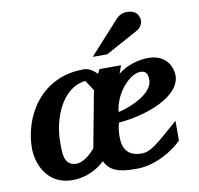

<svg xmlns="http://www.w3.org/2000/svg" viewBox="-82 -820 949 917"><g transform="rotate(-10 392.5 -361.0)"><path d="M768 -396C768 -426 749 -500 652 -500C615 -500 551 -487 506 -449L520 -488H415L405 -467C390 -482 368 -500 341 -500C128 -500 32 -320 32 -171C32 -96 75 12 197 12C256 12 312 -11 355 -52C379 -1 424 12 508 12C604 12 692 -47 730 -86V-182C623 -88 589 -56 545 -56C467 -56 454 -108 454 -151C454 -176 455 -192 463 -220C597 -231 768 -292 768 -396ZM641 -396C641 -334 542 -286 470 -270C478 -359 553 -441 605 -441C636 -441 641 -420 641 -396ZM372 -394 321 -121C304 -99 265 -62 229 -62C165 -62 170 -132 170 -177C170 -286 222 -431 339 -444ZM651 -681C651 -705 637 -734 594 -734C567 -734 553 -727 531 -702L394 -551H464L625 -639C640 -647 651 -668 651 -681Z"/></g></svg>

Font: Veleka
Style: Bold Italic
Weight: 700
Italic angle: -12°
Designer: Stefan Peev, Context Ltd, 2016; SIL International, 1997-2014.
Foundry: Stefan Peev, Context Ltd, 2016
Version: Version 5.000